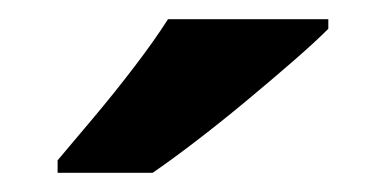

<svg xmlns="http://www.w3.org/2000/svg" viewBox="-20 -786 402 200"><path d="M322 -756Q308 -742 285 -722Q262 -702 235.5 -680Q209 -658 183.5 -638.5Q158 -619 139 -606H40V-619Q56 -638 77.5 -663.5Q99 -689 120 -716.5Q141 -744 155 -766H322Z"/></svg>

Font: Noto Sans Cham
Style: Bold
Weight: 700
Version: Version 2.002